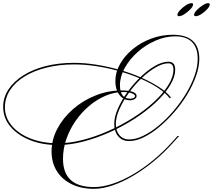

<svg xmlns="http://www.w3.org/2000/svg" viewBox="-182 -1020 1342 1210"><path d="M410 159Q463 159 525 139Q587 119 652 81.5Q717 44 780 -7.5Q843 -59 900 -122L937 -163H947L908 -120Q850 -55 785 -2Q720 51 654 89.5Q588 128 525.5 149Q463 170 410 170Q330 170 269.5 140.5Q209 111 176 58Q143 5 143 -66Q143 -140 179.5 -209Q216 -278 278.5 -332.5Q341 -387 420.5 -418.5Q500 -450 585 -450Q630 -450 654.5 -441Q679 -432 679 -415Q679 -404 667 -396Q655 -388 638 -388Q597 -388 571 -421.5Q545 -455 545 -508Q545 -565 575 -617.5Q605 -670 656 -711.5Q707 -753 772 -777Q837 -801 907 -801Q1074 -801 1074 -649Q1074 -599 1053.5 -541Q1033 -483 998 -425Q963 -367 917.5 -314.5Q872 -262 822.5 -220.5Q773 -179 724 -155Q675 -131 632 -131Q589 -131 563.5 -160.5Q538 -190 538 -240Q538 -284 561 -336Q584 -388 621.5 -440Q659 -492 704.5 -535.5Q750 -579 795.5 -605Q841 -631 879 -631Q922 -631 922 -582Q922 -534 888.5 -480Q855 -426 797.5 -372.5Q740 -319 665.5 -271Q591 -223 508 -186Q425 -149 341.5 -127.5Q258 -106 183 -106Q84 -106 6 -137.5Q-72 -169 -117 -223Q-162 -277 -162 -346Q-162 -406 -128.5 -456.5Q-95 -507 -35 -545Q25 -583 106.5 -603.5Q188 -624 285 -624Q353 -624 427 -612Q501 -600 573 -579.5Q645 -559 708 -531Q771 -503 820 -471.5Q869 -440 895 -406L888 -400Q863 -433 816 -464.5Q769 -496 706.5 -523Q644 -550 573 -570.5Q502 -591 428.5 -602.5Q355 -614 286 -614Q191 -614 111 -594Q31 -574 -27.5 -538Q-86 -502 -118.5 -452.5Q-151 -403 -151 -344Q-151 -279 -107.5 -227.5Q-64 -176 12 -146.5Q88 -117 183 -117Q257 -117 339 -138Q421 -159 503 -195.5Q585 -232 658 -278.5Q731 -325 788 -377.5Q845 -430 878 -482.5Q911 -535 911 -582Q911 -621 879 -621Q843 -621 798.5 -595Q754 -569 710 -527Q666 -485 629.5 -434Q593 -383 570.5 -332Q548 -281 548 -239Q548 -195 571 -168Q594 -141 631 -141Q673 -141 721.5 -164.5Q770 -188 818.5 -228.5Q867 -269 911 -320.5Q955 -372 989.5 -429Q1024 -486 1044 -542.5Q1064 -599 1064 -649Q1064 -719 1028 -755Q992 -791 922 -791Q860 -791 798 -764Q736 -737 685.5 -692Q635 -647 604.5 -592.5Q574 -538 574 -483Q574 -398 639 -398Q651 -398 660 -402.5Q669 -407 669 -414Q669 -425 647.5 -432.5Q626 -440 595 -440Q538 -440 483 -416.5Q428 -393 379.5 -352Q331 -311 294 -257.5Q257 -204 236 -143Q215 -82 215 -19Q215 159 410 159ZM1024 -1000Q1035 -1000 1035 -993Q1035 -980 1018.5 -962.5Q1002 -945 981.5 -931.5Q961 -918 946 -918Q936 -918 936 -926Q936 -938 952 -955.5Q968 -973 989 -986.5Q1010 -1000 1024 -1000ZM1129 -1000Q1140 -1000 1140 -993Q1140 -980 1124 -962.5Q1108 -945 1087.5 -931.5Q1067 -918 1051 -918Q1041 -918 1041 -926Q1041 -938 1057.5 -955.5Q1074 -973 1095 -986.5Q1116 -1000 1129 -1000Z"/></svg>

Font: Ballet 24pt
Style: Regular
Weight: 400
Designer: Maximiliano R. Sproviero
Foundry: Omnibus-Type
Version: Version 1.100